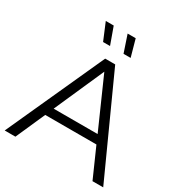

<svg xmlns="http://www.w3.org/2000/svg" viewBox="-206 -1050 1125 1195"><g transform="rotate(30 356.5 -452.5)"><path d="M2 0H79L172 -210H540L633 0H710L392 -700H320ZM404 -783H455L421 -905H363ZM257 -783H307L263 -905H206ZM198 -270 356 -627 514 -270Z"/></g></svg>

Font: Chess Sans
Style: Regular
Weight: 400
Designer: Wolf Bōese
Foundry: Wolf Bōese
Version: Version 7.223;Glyphs 3.3 (3306)